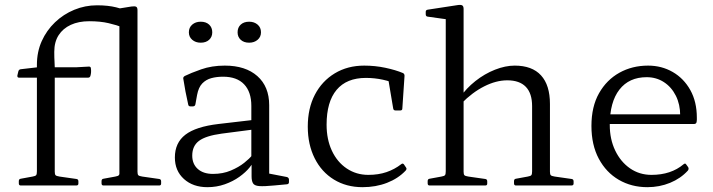

<svg xmlns="http://www.w3.org/2000/svg" viewBox="-20 -769 2955 796"><path d="M59 -447Q51 -447 52 -456L56 -473Q58 -481 66 -482L135 -490H294L349 -493Q357 -493 357 -484Q358 -477 357.5 -469.5Q357 -462 355 -455Q353 -447 345 -447ZM475 0V-734L525 -742Q539 -744 544.5 -741Q550 -738 550 -727V0ZM133 -500Q133 -554 153 -598.5Q173 -643 208 -676.5Q243 -710 288 -728.5Q333 -747 382 -747Q428 -747 462 -738.5Q496 -730 517 -721L490 -655Q464 -665 430 -673Q396 -681 350 -681Q306 -681 273.5 -666Q241 -651 223 -623Q205 -595 205 -554Q205 -527 206 -515Q207 -503 207 -490V0H133ZM66 0Q58 0 58 -9V-18Q58 -27 66 -28L115 -37Q127 -39 130 -43Q133 -47 133 -59V-180H207V-57Q207 -46 210.5 -42.5Q214 -39 227 -37L297 -27Q305 -26 305 -17V-8Q305 0 296 0ZM409 0Q401 0 401 -9V-18Q401 -27 409 -28L458 -37Q470 -39 473 -43Q476 -47 476 -59V-180H550V-57Q550 -46 553.5 -42.5Q557 -39 570 -37L640 -27Q648 -26 648 -17V-8Q648 0 640 0Z M840 7Q780 7 742.5 -27Q705 -61 705 -116Q705 -177 748.5 -210.5Q792 -244 886 -255L1032 -272L1030 -232L899 -215Q833 -206 805 -185Q777 -164 777 -124Q777 -89 800 -68.5Q823 -48 863 -48Q904 -48 937 -62Q970 -76 992.5 -94Q1015 -112 1024 -124L1035 -111Q1031 -95 1015 -75Q999 -55 972.5 -36Q946 -17 912 -5Q878 7 840 7ZM1022 -330Q1022 -388 992 -419.5Q962 -451 905 -451Q878 -451 856 -445Q834 -439 818.5 -423Q803 -407 797 -375L790 -336Q788 -328 780 -328H769Q761 -328 760 -337Q754 -363 749 -389.5Q744 -416 740 -442Q738 -449 746 -454Q770 -466 814 -481.5Q858 -497 912 -497Q998 -497 1047 -453.5Q1096 -410 1096 -333V-162H1022ZM1096 -162V-24L1077 -53L1170 -35Q1178 -32 1178 -24V-14Q1178 -6 1170 -5L1116 0Q1075 4 1055 2.5Q1035 1 1029 -9Q1023 -19 1023 -38V-98L1022 -105V-162ZM812 -592Q791 -592 777 -604Q763 -616 763 -635Q763 -655 777 -667Q791 -679 812 -679Q834 -679 847 -667Q860 -655 860 -635Q860 -616 847 -604Q834 -592 812 -592ZM1013 -592Q991 -592 978 -604Q965 -616 965 -635Q965 -655 978 -667Q991 -679 1013 -679Q1034 -679 1048 -667Q1062 -655 1062 -635Q1062 -616 1048 -604Q1034 -592 1013 -592Z M1483 7Q1416 7 1364.5 -24.5Q1313 -56 1284.5 -113Q1256 -170 1256 -244Q1256 -320 1285.5 -376.5Q1315 -433 1368 -465Q1421 -497 1490 -497Q1535 -497 1577.5 -488Q1620 -479 1651 -466Q1658 -462 1657 -453L1648 -319Q1648 -311 1639 -311H1620Q1611 -311 1610 -320L1589 -445L1628 -418Q1602 -431 1567.5 -438.5Q1533 -446 1497 -446Q1417 -446 1375.5 -396.5Q1334 -347 1334 -252Q1334 -191 1356 -144Q1378 -97 1417.5 -70.5Q1457 -44 1507 -44Q1549 -44 1582.5 -55.5Q1616 -67 1643 -88Q1650 -94 1655 -87L1663 -75Q1668 -69 1662 -62Q1631 -29 1584.5 -11Q1538 7 1483 7Z M1828 0V-571H1902V0ZM2186 -329Q2186 -382 2160 -409Q2134 -436 2083 -436Q2037 -436 1987.5 -411Q1938 -386 1893 -340L1886 -364Q1913 -403 1951 -433Q1989 -463 2032 -480Q2075 -497 2114 -497Q2186 -497 2223 -456.5Q2260 -416 2260 -338V0H2186ZM1761 0Q1753 0 1753 -9V-18Q1753 -27 1761 -28L1810 -37Q1822 -39 1825 -43Q1828 -47 1828 -59V-180H1902V-57Q1902 -46 1905.5 -42.5Q1909 -39 1922 -37L1992 -27Q2000 -26 2000 -17V-8Q2000 0 1992 0ZM1828 -571V-716L1846 -687L1753 -700Q1745 -701 1745 -710V-720Q1745 -728 1754 -729L1878 -748Q1891 -750 1896.5 -746.5Q1902 -743 1902 -732V-571ZM2119 0Q2111 0 2111 -9V-18Q2111 -27 2119 -28L2168 -37Q2180 -39 2183 -43Q2186 -47 2186 -59V-180H2260V-57Q2260 -46 2263.5 -42.5Q2267 -39 2280 -37L2350 -27Q2358 -26 2358 -17V-8Q2358 0 2349 0Z M2664 7Q2598 7 2545.5 -23.5Q2493 -54 2462.5 -111Q2432 -168 2432 -247Q2432 -327 2463.5 -382.5Q2495 -438 2548 -467.5Q2601 -497 2667 -497Q2723 -497 2769 -470.5Q2815 -444 2842 -395.5Q2869 -347 2869 -281Q2869 -277 2869 -272Q2869 -267 2868 -263Q2866 -255 2858 -255H2493V-295H2820L2800 -274Q2800 -278 2800 -282Q2800 -286 2800 -290Q2800 -336 2782 -372Q2764 -408 2732.5 -428.5Q2701 -449 2661 -449Q2588 -449 2548 -397.5Q2508 -346 2508 -251Q2508 -192 2530.5 -145Q2553 -98 2592 -71Q2631 -44 2681 -44Q2762 -44 2814 -88Q2821 -94 2825 -87L2833 -76Q2837 -69 2832 -62Q2802 -29 2758 -11Q2714 7 2664 7Z"/></svg>

Font: Hahmlet Light
Style: Regular
Weight: 300
Designer: Minjoo Ham & Mark Frömberg
Foundry: hypertype
Version: Version 1.002